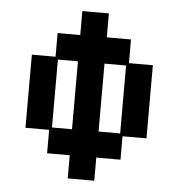

<svg xmlns="http://www.w3.org/2000/svg" viewBox="-49 -677 683 735"><g transform="rotate(5 293.0 -309.5)"><path d="M238 12V-77H151V-167H60V-448H151V-539H238V-631H340V-539H433V-448H525V-167H433V-77H340V12ZM161 -177H238V-438H161ZM340 -177H423V-438H340Z"/></g></svg>

Font: Pixelify Sans
Style: Regular
Weight: 400
Designer: Stefie Justprince
Foundry: Typecalism Foundryline
Version: Version 1.000;February 13, 2025;FontCreator 15.0.0.3015 64-b